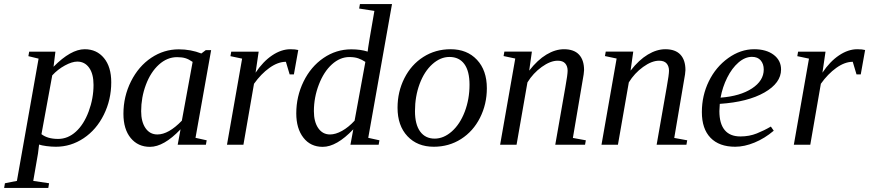

<svg xmlns="http://www.w3.org/2000/svg" viewBox="-79 -714 4287 947"><path d="M113.8 -1 108.4 43 85 178.2 163.1 189.9 159.2 212.9H-58.6L-54.7 189.9L4.4 178.2L111.3 -424.8L61 -437L64.9 -459H194.3L185.1 -384.8Q270.5 -471.2 338.9 -471.2Q397.9 -471.2 433.8 -427.7Q469.7 -384.3 469.7 -308.1Q469.7 -222.2 433.1 -148.2Q396.5 -74.2 333.5 -32.2Q270.5 9.8 196.8 9.8Q174.3 9.8 150.1 6.6Q126 3.4 113.8 -1ZM125.5 -52.2Q155.8 -28.8 207.5 -28.8Q255.9 -28.8 295.2 -64.5Q334.5 -100.1 358.4 -164.3Q382.3 -228.5 382.3 -295.4Q382.3 -349.6 360.6 -379.9Q338.9 -410.2 302.2 -410.2Q276.4 -410.2 241.2 -391.1Q206.1 -372.1 178.7 -342.3Z M885.3 -34.2 940.4 -22 936.5 0H797.4L811.5 -76.2Q729 10.3 660.6 10.3Q601.6 10.3 565.7 -33.2Q529.8 -76.7 529.8 -152.8Q529.8 -238.3 567.1 -312.7Q604.5 -387.2 667 -429Q729.5 -470.7 802.7 -470.7Q861.8 -470.7 914.1 -450.2L936 -466.8H962.4ZM871.1 -408.7Q852.1 -421.9 835.4 -427Q818.8 -432.1 794.4 -432.1Q745.6 -432.1 704.8 -395.3Q664.1 -358.4 640.6 -295.9Q617.2 -233.4 617.2 -165.5Q617.2 -113.3 638.7 -82Q660.2 -50.8 697.3 -50.8Q752.4 -50.8 817.9 -118.7Z M1353.5 -471.2Q1377.9 -471.2 1392.1 -467.3L1370.6 -347.2H1349.6L1331.1 -409.2Q1292 -409.2 1250.2 -379.4Q1208.5 -349.6 1173.8 -300.8L1121.6 0H1040.5L1115.2 -424.8L1057.6 -437L1061.5 -459H1196.8L1181.6 -355.5Q1218.3 -410.6 1263.4 -440.9Q1308.6 -471.2 1353.5 -471.2Z M1734.4 -459.5Q1736.3 -482.9 1767.6 -660.2L1692.4 -671.9L1696.3 -693.8H1854.5L1737.3 -34.2L1792.5 -22L1788.6 0H1649.4L1663.6 -76.2Q1581.1 10.3 1512.7 10.3Q1452.6 10.3 1417.5 -34.9Q1382.3 -80.1 1382.3 -154.8Q1382.3 -238.3 1418.2 -311.8Q1454.1 -385.3 1516.6 -428Q1579.1 -470.7 1653.8 -470.7Q1699.7 -470.7 1734.4 -459.5ZM1723.1 -408.7Q1706.1 -419.9 1688 -426.3Q1669.9 -432.6 1644 -432.6Q1598.1 -432.6 1558.1 -396.5Q1518.1 -360.4 1493.7 -296.9Q1469.2 -233.4 1469.2 -165.5Q1469.2 -113.3 1490.7 -82Q1512.2 -50.8 1548.8 -50.8Q1576.2 -50.8 1608.2 -68.6Q1640.1 -86.4 1669.9 -118.7Z M1967.8 -166Q1967.8 -100.1 1993.4 -65.2Q2019 -30.3 2064.9 -30.3Q2109.4 -30.3 2149.7 -65.9Q2189.9 -101.6 2213.4 -163.3Q2236.8 -225.1 2236.8 -295.9Q2236.8 -363.3 2211.2 -398.2Q2185.5 -433.1 2137.7 -433.1Q2093.3 -433.1 2053.5 -397.5Q2013.7 -361.8 1990.7 -300Q1967.8 -238.3 1967.8 -166ZM2060.5 9.8Q1979.5 9.8 1930.7 -42.2Q1881.8 -94.2 1881.8 -182.6Q1881.8 -261.2 1915.5 -328.1Q1949.2 -395 2009 -433.1Q2068.8 -471.2 2143.6 -471.2Q2224.6 -471.2 2273.4 -419.2Q2322.3 -367.2 2322.3 -278.8Q2322.3 -200.2 2288.6 -133.3Q2254.9 -66.4 2195.1 -28.3Q2135.3 9.8 2060.5 9.8Z M2720.7 -365.2Q2720.7 -387.2 2709 -400.9Q2697.3 -414.6 2671.9 -414.6Q2635.7 -414.6 2593 -383.8Q2550.3 -353 2522.5 -307.6L2468.8 0H2387.7L2462.4 -425.3L2404.8 -437.5L2408.7 -459.5H2544.4L2531.2 -365.7Q2572.3 -418.5 2616.2 -444.8Q2660.2 -471.2 2702.6 -471.2Q2752 -471.2 2776.9 -444.6Q2801.8 -418 2801.8 -368.2Q2801.8 -361.3 2799.8 -347.2Q2797.9 -333 2746.6 -33.7L2810.5 -22L2806.6 0H2659.7L2709.5 -284.2Q2720.7 -346.2 2720.7 -365.2Z M3220.7 -365.2Q3220.7 -387.2 3209 -400.9Q3197.3 -414.6 3171.9 -414.6Q3135.7 -414.6 3093 -383.8Q3050.3 -353 3022.5 -307.6L2968.8 0H2887.7L2962.4 -425.3L2904.8 -437.5L2908.7 -459.5H3044.4L3031.2 -365.7Q3072.3 -418.5 3116.2 -444.8Q3160.2 -471.2 3202.6 -471.2Q3252 -471.2 3276.9 -444.6Q3301.8 -418 3301.8 -368.2Q3301.8 -361.3 3299.8 -347.2Q3297.9 -333 3246.6 -33.7L3310.5 -22L3306.6 0H3159.7L3209.5 -284.2Q3220.7 -346.2 3220.7 -365.2Z M3773.4 -371.1Q3773.4 -304.7 3691.4 -257.8Q3609.4 -210.9 3471.2 -201.7L3469.2 -166Q3469.2 -104 3495.4 -72.5Q3521.5 -41 3572.8 -41Q3616.7 -41 3653.8 -55.9Q3690.9 -70.8 3723.1 -89.8L3737.3 -69.3Q3692.4 -31.2 3642.3 -10.7Q3592.3 9.8 3547.4 9.8Q3468.3 9.8 3425.5 -34.4Q3382.8 -78.6 3382.8 -161.1Q3382.8 -242.7 3417.2 -313.2Q3451.7 -383.8 3512.7 -427.5Q3573.7 -471.2 3640.6 -471.2Q3700.7 -471.2 3737.1 -443.6Q3773.4 -416 3773.4 -371.1ZM3475.1 -232.4Q3571.8 -239.7 3629.9 -277.8Q3688 -315.9 3688 -371.1Q3688 -398.4 3673.1 -416Q3658.2 -433.6 3629.9 -433.6Q3595.7 -433.6 3563.5 -405.8Q3531.2 -377.9 3507.8 -331.1Q3484.4 -284.2 3475.1 -232.4Z M4149.4 -471.2Q4173.8 -471.2 4188 -467.3L4166.5 -347.2H4145.5L4127 -409.2Q4087.9 -409.2 4046.1 -379.4Q4004.4 -349.6 3969.7 -300.8L3917.5 0H3836.4L3911.1 -424.8L3853.5 -437L3857.4 -459H3992.7L3977.5 -355.5Q4014.2 -410.6 4059.3 -440.9Q4104.5 -471.2 4149.4 -471.2Z"/></svg>

Font: Tinos
Style: Italic
Weight: 400
Italic angle: -16.333°
Designer: Steve Matteson
Foundry: Monotype Imaging Inc.
Version: Version 1.32